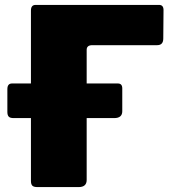

<svg xmlns="http://www.w3.org/2000/svg" viewBox="-20 -762 714 782"><path d="M106 -719Q106 -742 125 -742H628Q646 -742 646 -721L645 -605Q645 -578 620 -578H356Q333 -578 333 -559V-29Q333 0 300 0H133Q117 0 111.5 -6Q106 -12 106 -25ZM478 -402V-309Q478 -281 445 -281H36Q21 -281 15.5 -287Q10 -293 10 -306V-399Q10 -422 29 -422H460Q478 -422 478 -402Z"/></svg>

Font: Libre Franklin Black
Style: Regular
Weight: 900
Designer: Pablo Impallari, Rodrigo Fuenzalida, Nhung Nguyen
Foundry: Impallari Type
Version: Version 3.000